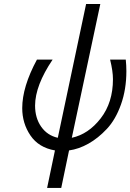

<svg xmlns="http://www.w3.org/2000/svg" viewBox="-20 -742 650 957"><path d="M90.8 -203.1Q90.8 -309.1 164.1 -444.8H242.2Q155.3 -315.9 154.8 -215.8Q154.8 -153.8 185.3 -110.4Q215.8 -66.9 268.1 -55.2L409.2 -722.2H480L337.9 -55.2Q420.9 -73.2 481.9 -152.1Q543 -231 543 -347.2Q543 -387.2 528.8 -444.8H606.9Q609.9 -416 609.9 -387.2Q609.9 -296.4 583 -221.2Q556.2 -146 512.7 -99.6Q469.2 -53.2 421.1 -26.1Q373 1 324.2 7.8L285.2 194.8H214.8L253.9 7.8Q172.9 -6.3 131.8 -66.7Q90.8 -127 90.8 -203.1Z"/></svg>

Font: CMU Sans Serif
Style: Oblique
Weight: 500
Italic angle: -12°
Version: Version 0.7.0